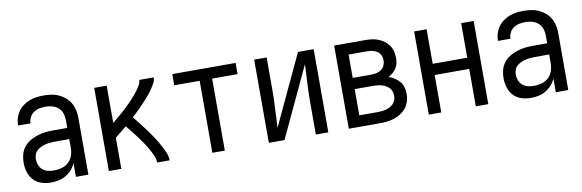

<svg xmlns="http://www.w3.org/2000/svg" viewBox="-43 -851 3586 1182"><g transform="rotate(-10 1750.0 -260.0)"><path d="M202 8Q172 8 143 -1Q114 -10 93.5 -32Q73 -54 64.5 -83Q56 -112 56 -141Q56 -167 62.5 -192Q69 -217 84.5 -237Q100 -257 122 -270.5Q144 -284 168.5 -292Q193 -300 218 -303Q243 -306 269 -306H358V-355Q358 -376 351 -397Q344 -418 328 -432Q312 -446 291 -452Q270 -458 249 -458Q229 -458 209.5 -454Q190 -450 174 -439Q158 -428 149 -410Q140 -392 140 -373Q140 -373 140 -373Q140 -373 140 -373Q140 -373 140 -373Q140 -373 140 -373Q140 -373 140 -373Q140 -373 140 -373H62Q62 -373 62 -373Q62 -373 62 -373Q62 -396 68.5 -418Q75 -440 88 -459Q101 -478 119.5 -491.5Q138 -505 159 -513.5Q180 -522 203 -525Q226 -528 249 -528Q273 -528 297 -524.5Q321 -521 343 -511Q365 -501 383.5 -485Q402 -469 414 -448Q426 -427 431 -403Q436 -379 436 -355V0H358V-86Q349 -64 332.5 -45.5Q316 -27 295 -14.5Q274 -2 250 3Q226 8 202 8ZM232 -62Q256 -62 280.5 -68.5Q305 -75 323 -91.5Q341 -108 349.5 -131.5Q358 -155 358 -180V-236H269Q254 -236 238.5 -234.5Q223 -233 208.5 -229.5Q194 -226 180 -219.5Q166 -213 155 -203Q144 -193 139 -178.5Q134 -164 134 -149Q134 -131 141 -113Q148 -95 162 -83Q176 -71 194.5 -66.5Q213 -62 232 -62Z M564 0V-520H642V-287Q652 -295 662 -303.5Q672 -312 682 -320.5Q692 -329 702 -337.5Q712 -346 721.5 -355Q731 -364 740.5 -373Q750 -382 759 -391.5Q768 -401 777 -410.5Q786 -420 794.5 -430Q803 -440 811 -450.5Q819 -461 826.5 -472Q834 -483 840 -495Q846 -507 846 -520H936Q936 -502 927.5 -486Q919 -470 909.5 -455.5Q900 -441 889 -427Q878 -413 866 -400Q854 -387 842 -374Q830 -361 817.5 -348.5Q805 -336 792.5 -324Q780 -312 767 -300Q781 -283 794.5 -265.5Q808 -248 821.5 -230.5Q835 -213 848 -195Q861 -177 873 -159Q885 -141 896.5 -122Q908 -103 918 -83.5Q928 -64 936 -43Q944 -22 944 0H866Q866 -19 859 -36.5Q852 -54 843.5 -70.5Q835 -87 825.5 -103Q816 -119 805 -134.5Q794 -150 783 -165Q772 -180 760.5 -195Q749 -210 737.5 -224.5Q726 -239 714 -253Q696 -238 678 -223.5Q660 -209 642 -195V0Z M1211 0V-450H1052V-520H1448V-450H1289V0Z M1564 0V-520H1642V-312Q1642 -254 1638.5 -197Q1635 -140 1633 -82L1838 -520H1936V0H1858V-208Q1858 -266 1861.5 -323Q1865 -380 1867 -438L1662 0Z M2064 0V-520H2257Q2278 -520 2298.5 -517.5Q2319 -515 2338.5 -507.5Q2358 -500 2375 -487.5Q2392 -475 2404 -458Q2416 -441 2421 -420.5Q2426 -400 2426 -379Q2426 -362 2422.5 -345.5Q2419 -329 2410 -315Q2401 -301 2388 -290Q2375 -279 2360 -271Q2380 -265 2397.5 -253.5Q2415 -242 2428 -226.5Q2441 -211 2446.5 -191Q2452 -171 2452 -150Q2452 -127 2445.5 -104.5Q2439 -82 2424.5 -63.5Q2410 -45 2390.5 -32.5Q2371 -20 2349 -12.5Q2327 -5 2303.5 -2.5Q2280 0 2257 0ZM2142 -304H2257Q2274 -304 2290.5 -307.5Q2307 -311 2320.5 -320.5Q2334 -330 2341 -345.5Q2348 -361 2348 -377Q2348 -394 2341 -409.5Q2334 -425 2320.5 -434Q2307 -443 2290.5 -446.5Q2274 -450 2257 -450H2142ZM2142 -70H2257Q2271 -70 2284 -71.5Q2297 -73 2310 -76.5Q2323 -80 2335 -86.5Q2347 -93 2356 -102.5Q2365 -112 2369.5 -125Q2374 -138 2374 -152Q2374 -165 2370 -178Q2366 -191 2356.5 -201Q2347 -211 2335 -217.5Q2323 -224 2310.5 -227.5Q2298 -231 2284.5 -232.5Q2271 -234 2257 -234H2142Z M2564 0V-520H2642V-304H2858V-520H2936V0H2858V-234H2642V0Z M3202 8Q3172 8 3143 -1Q3114 -10 3093.5 -32Q3073 -54 3064.5 -83Q3056 -112 3056 -141Q3056 -167 3062.5 -192Q3069 -217 3084.5 -237Q3100 -257 3122 -270.5Q3144 -284 3168.5 -292Q3193 -300 3218 -303Q3243 -306 3269 -306H3358V-355Q3358 -376 3351 -397Q3344 -418 3328 -432Q3312 -446 3291 -452Q3270 -458 3249 -458Q3229 -458 3209.5 -454Q3190 -450 3174 -439Q3158 -428 3149 -410Q3140 -392 3140 -373Q3140 -373 3140 -373Q3140 -373 3140 -373Q3140 -373 3140 -373Q3140 -373 3140 -373Q3140 -373 3140 -373Q3140 -373 3140 -373H3062Q3062 -373 3062 -373Q3062 -373 3062 -373Q3062 -396 3068.5 -418Q3075 -440 3088 -459Q3101 -478 3119.5 -491.5Q3138 -505 3159 -513.5Q3180 -522 3203 -525Q3226 -528 3249 -528Q3273 -528 3297 -524.5Q3321 -521 3343 -511Q3365 -501 3383.5 -485Q3402 -469 3414 -448Q3426 -427 3431 -403Q3436 -379 3436 -355V0H3358V-86Q3349 -64 3332.5 -45.5Q3316 -27 3295 -14.5Q3274 -2 3250 3Q3226 8 3202 8ZM3232 -62Q3256 -62 3280.5 -68.5Q3305 -75 3323 -91.5Q3341 -108 3349.5 -131.5Q3358 -155 3358 -180V-236H3269Q3254 -236 3238.5 -234.5Q3223 -233 3208.5 -229.5Q3194 -226 3180 -219.5Q3166 -213 3155 -203Q3144 -193 3139 -178.5Q3134 -164 3134 -149Q3134 -131 3141 -113Q3148 -95 3162 -83Q3176 -71 3194.5 -66.5Q3213 -62 3232 -62Z"/></g></svg>

Font: Zed Mono
Style: Regular
Weight: 400
Monospace: yes
Designer: Belleve Invis
Foundry: Belleve Invis
Version: Version 1.0.0; ttfautohint (v1.8.4)